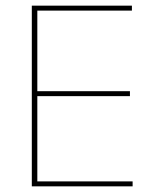

<svg xmlns="http://www.w3.org/2000/svg" viewBox="-20 -659 547 679"><path d="M92.5 0V-639H112V0ZM99 0V-17.5H449V0ZM102.5 -319V-336.5H439.5V-319ZM98 -621.5V-639H446.5V-621.5Z"/></svg>

Font: Anek Telugu Medium Thin
Style: Regular
Weight: 250
Version: Version 1.003